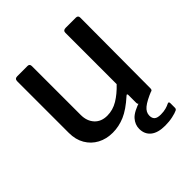

<svg xmlns="http://www.w3.org/2000/svg" viewBox="-191 -662 964 964"><g transform="rotate(-45 291.5 -179.5)"><path d="M262 -70Q302 -70 337.5 -91.5Q373 -113 407 -149V-513Q407 -530 426 -530H498Q514 -530 514 -514L512 -14Q512 0 500 0H422Q410 0 410 -13V-69Q410 -74 407.5 -75.5Q405 -77 400 -72Q349 -26 307 -8Q265 10 221 10Q176 10 140.5 -9Q105 -28 84.5 -63Q64 -98 64 -145V-512Q64 -530 82 -530H155Q170 -530 170 -514V-167Q170 -124 194.5 -97Q219 -70 262 -70ZM328 90Q328 60 349.5 35.5Q371 11 432 -8L508 -3Q456 18 433.5 36.5Q411 55 411 79Q411 98 421.5 107Q432 116 456 116Q477 116 493 111.5Q509 107 518 102Q530 96 530 109V142Q530 150 523 154Q511 160 486 165.5Q461 171 432 171Q381 171 354.5 149.5Q328 128 328 90Z"/></g></svg>

Font: Libre Franklin Thin Medium
Style: Regular
Weight: 500
Version: Version 3.000